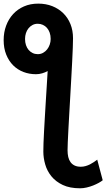

<svg xmlns="http://www.w3.org/2000/svg" viewBox="-30 -811 587 1061"><path d="M178.7 -511.7Q194.8 -511.7 208 -519Q221.2 -526.4 230.5 -538.1Q239.7 -549.8 244.9 -564.9Q250 -580.1 250 -595.7Q250 -615.2 244.4 -630.9Q238.8 -646.5 229.2 -657.2Q219.7 -668 206.5 -673.8Q193.4 -679.7 178.7 -679.7Q162.6 -679.7 149.7 -672.9Q136.7 -666 127.4 -654.5Q118.2 -643.1 113.3 -627.9Q108.4 -612.8 108.4 -595.7Q108.4 -577.1 113.5 -561.8Q118.7 -546.4 127.9 -535.4Q137.2 -524.4 150.1 -518.1Q163.1 -511.7 178.7 -511.7ZM233.4 -418.5Q219.7 -410.6 202.9 -405.8Q186 -400.9 168.9 -400.9Q131.8 -400.9 99.4 -413.3Q66.9 -425.8 42.7 -450Q18.6 -474.1 4.4 -509.3Q-9.8 -544.4 -9.8 -589.4Q-9.8 -632.3 3.9 -669.2Q17.6 -706.1 42.5 -733.2Q67.4 -760.3 102.5 -775.6Q137.7 -791 181.2 -791Q223.6 -791 258.8 -777.1Q293.9 -763.2 319.6 -738Q345.2 -712.9 359.4 -677.7Q373.5 -642.6 373.5 -599.6Q373.5 -581.1 372.3 -547.9Q371.1 -514.6 368.9 -471.9Q366.7 -429.2 364 -379.9Q361.3 -330.6 358.4 -280.5Q355.5 -230.5 352.8 -182.6Q350.1 -134.8 347.9 -94.2Q345.7 -53.7 344.5 -23.9Q343.3 5.9 343.3 19.5Q343.3 40 347.2 56.6Q351.1 73.2 359.9 85.2Q368.7 97.2 382.6 103.8Q396.5 110.4 416.5 110.4Q430.2 110.4 443.1 106.7Q456.1 103 467.5 97.2Q479 91.3 489 84.5Q499 77.6 507.3 71.3L537.6 185.1Q529.3 191.9 515.6 199.5Q502 207 484.9 213.9Q467.8 220.7 449 225.1Q430.2 229.5 412.6 229.5Q356 229.5 317.1 211.2Q278.3 192.9 254.4 163.6Q230.5 134.3 220 98.1Q209.5 62 209.5 26.9Q209.5 8.8 210.4 -20.3Q211.4 -49.3 213.4 -85.2Q215.3 -121.1 217.8 -162.8Q220.2 -204.6 222.9 -247.8Q225.6 -291 228.3 -334.7Q231 -378.4 233.4 -418.5Z"/></svg>

Font: Andika New Basic
Style: Bold
Weight: 700
Designer: Victor Gaultney, Annie Olsen, Pablo Ugerman
Foundry: SIL International
Version: Version 5.500; ttfautohint (v1.8.3)